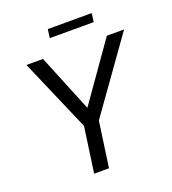

<svg xmlns="http://www.w3.org/2000/svg" viewBox="-150 -956 954 1068"><g transform="rotate(-20 327.0 -422.0)"><path d="M223 0H311L349 -269L654 -697H552L313 -357L174 -697H76L261 -269ZM249 -793H509L516 -844H256Z"/></g></svg>

Font: HK Grotesk
Style: Italic
Weight: 400
Italic angle: -16°
Designer: Alfredo Marco Pradil
Foundry: Hanken Design Co.
Version: Version 3.001;FEAKit 1.0